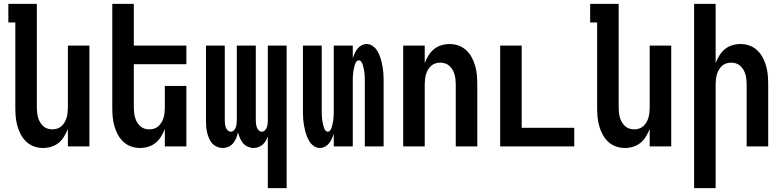

<svg xmlns="http://www.w3.org/2000/svg" viewBox="-20 -755 4040 990"><path d="M202 8Q178 8 155.5 0Q133 -8 115.5 -24.5Q98 -41 87 -62Q76 -83 69.5 -106Q63 -129 61 -152.5Q59 -176 59 -200V-639H23V-735H170V-200Q170 -187 171.5 -174Q173 -161 176.5 -148.5Q180 -136 186.5 -125Q193 -114 202.5 -105Q212 -96 224.5 -92Q237 -88 250 -88Q263 -88 275.5 -92Q288 -96 297.5 -105Q307 -114 313.5 -125Q320 -136 323.5 -148.5Q327 -161 328.5 -174Q330 -187 330 -200V-520H441V0H330V-90Q322 -70 310.5 -51Q299 -32 282.5 -18.5Q266 -5 245 1.5Q224 8 202 8Z M702 8Q678 8 655.5 0Q633 -8 615.5 -24.5Q598 -41 587 -62Q576 -83 569.5 -106Q563 -129 561 -152.5Q559 -176 559 -200V-735H670V-520H941V-424H670V-200Q670 -187 671.5 -174Q673 -161 676.5 -148.5Q680 -136 686.5 -125Q693 -114 702.5 -105Q712 -96 724.5 -92Q737 -88 750 -88Q763 -88 775.5 -92Q788 -96 797.5 -105Q807 -114 813.5 -125Q820 -136 823.5 -148.5Q827 -161 828.5 -174Q830 -187 830 -200V-312H941V0H830V-90Q822 -70 810.5 -51Q799 -32 782.5 -18.5Q766 -5 745 1.5Q724 8 702 8Z M1361 215V-52Q1357 -40 1350.5 -29Q1344 -18 1334.5 -9.5Q1325 -1 1313 3.5Q1301 8 1288 8Q1273 8 1258 1.5Q1243 -5 1233 -17Q1223 -29 1217 -43.5Q1211 -58 1207 -73Q1204 -58 1198 -43.5Q1192 -29 1182.5 -17Q1173 -5 1158.5 1.5Q1144 8 1128 8Q1113 8 1098 1.5Q1083 -5 1073 -17Q1063 -29 1057 -43.5Q1051 -58 1047.5 -73.5Q1044 -89 1043 -104.5Q1042 -120 1042 -136V-520H1139V-136Q1139 -127 1140 -117.5Q1141 -108 1144 -99Q1147 -90 1154 -83Q1161 -76 1170 -76Q1179 -76 1186 -83Q1193 -90 1196 -99Q1199 -108 1200 -117.5Q1201 -127 1201 -136V-520H1299V-136Q1299 -127 1300 -117.5Q1301 -108 1304 -99Q1307 -90 1314 -83Q1321 -76 1330 -76Q1339 -76 1346 -83Q1353 -90 1356 -99Q1359 -108 1360 -117.5Q1361 -127 1361 -136V-520H1458V215Z M1629 8Q1614 8 1600.5 -0.5Q1587 -9 1578.5 -21.5Q1570 -34 1564 -48.5Q1558 -63 1554 -78Q1550 -93 1547.5 -108Q1545 -123 1543.5 -138.5Q1542 -154 1542 -169.5Q1542 -185 1542 -200V-520H1639V-200Q1639 -193 1639 -186.5Q1639 -180 1639 -173Q1639 -166 1639.5 -159.5Q1640 -153 1640.5 -146Q1641 -139 1642 -132.5Q1643 -126 1644.5 -119.5Q1646 -113 1647.5 -106.5Q1649 -100 1651.5 -93.5Q1654 -87 1658.5 -81.5Q1663 -76 1670 -76Q1677 -76 1681.5 -81.5Q1686 -87 1688.5 -93.5Q1691 -100 1692.5 -106.5Q1694 -113 1695.5 -119.5Q1697 -126 1698 -132.5Q1699 -139 1699.5 -146Q1700 -153 1700.5 -159.5Q1701 -166 1701 -173Q1701 -180 1701 -186.5Q1701 -193 1701 -200V-520H1799V-454Q1803 -467 1808.5 -479.5Q1814 -492 1822.5 -503Q1831 -514 1844 -521Q1857 -528 1871 -528Q1886 -528 1899.5 -519.5Q1913 -511 1921.5 -498.5Q1930 -486 1936 -471.5Q1942 -457 1946 -442Q1950 -427 1952.5 -412Q1955 -397 1956.5 -381.5Q1958 -366 1958 -350.5Q1958 -335 1958 -320V0H1861V-320Q1861 -327 1861 -333.5Q1861 -340 1861 -347Q1861 -354 1860.5 -360.5Q1860 -367 1859.5 -374Q1859 -381 1858 -387.5Q1857 -394 1855.5 -400.5Q1854 -407 1852.5 -413.5Q1851 -420 1848.5 -426.5Q1846 -433 1841.5 -438.5Q1837 -444 1830 -444Q1823 -444 1818.5 -438.5Q1814 -433 1811.5 -426.5Q1809 -420 1807.5 -413.5Q1806 -407 1804.5 -400.5Q1803 -394 1802 -387.5Q1801 -381 1800.5 -374Q1800 -367 1799.5 -360.5Q1799 -354 1799 -347Q1799 -340 1799 -333.5Q1799 -327 1799 -320V0H1701V-66Q1697 -53 1691.5 -40.5Q1686 -28 1677.5 -17Q1669 -6 1656 1Q1643 8 1629 8Z M2059 0V-520H2170V-430Q2178 -450 2189.5 -469Q2201 -488 2217.5 -501.5Q2234 -515 2255 -521.5Q2276 -528 2298 -528Q2322 -528 2344.5 -520Q2367 -512 2384.5 -495.5Q2402 -479 2413 -458Q2424 -437 2430.5 -414Q2437 -391 2439 -367.5Q2441 -344 2441 -320V0H2330V-320Q2330 -333 2328.5 -346Q2327 -359 2323.5 -371.5Q2320 -384 2313.5 -395Q2307 -406 2297.5 -415Q2288 -424 2275.5 -428Q2263 -432 2250 -432Q2237 -432 2224.5 -428Q2212 -424 2202.5 -415Q2193 -406 2186.5 -395Q2180 -384 2176.5 -371.5Q2173 -359 2171.5 -346Q2170 -333 2170 -320V0Z M2559 0V-520H2670V-96H2941V0Z M3202 8Q3178 8 3155.5 0Q3133 -8 3115.5 -24.5Q3098 -41 3087 -62Q3076 -83 3069.5 -106Q3063 -129 3061 -152.5Q3059 -176 3059 -200V-639H3023V-735H3170V-200Q3170 -187 3171.5 -174Q3173 -161 3176.5 -148.5Q3180 -136 3186.5 -125Q3193 -114 3202.5 -105Q3212 -96 3224.5 -92Q3237 -88 3250 -88Q3263 -88 3275.5 -92Q3288 -96 3297.5 -105Q3307 -114 3313.5 -125Q3320 -136 3323.5 -148.5Q3327 -161 3328.5 -174Q3330 -187 3330 -200V-520H3441V0H3330V-90Q3322 -70 3310.5 -51Q3299 -32 3282.5 -18.5Q3266 -5 3245 1.5Q3224 8 3202 8Z M3559 215V-735H3670V-430Q3678 -450 3689.5 -469Q3701 -488 3717.5 -501.5Q3734 -515 3755 -521.5Q3776 -528 3798 -528Q3822 -528 3844.5 -520Q3867 -512 3884.5 -495.5Q3902 -479 3913 -458Q3924 -437 3930.5 -414Q3937 -391 3939 -367.5Q3941 -344 3941 -320V0H3830V-320Q3830 -333 3828.5 -346Q3827 -359 3823.5 -371.5Q3820 -384 3813.5 -395Q3807 -406 3797.5 -415Q3788 -424 3775.5 -428Q3763 -432 3750 -432Q3737 -432 3724.5 -428Q3712 -424 3702.5 -415Q3693 -406 3686.5 -395Q3680 -384 3676.5 -371.5Q3673 -359 3671.5 -346Q3670 -333 3670 -320V215Z"/></svg>

Font: Iosevka Term Curly
Style: Bold
Weight: 700
Designer: Belleve Invis
Foundry: Belleve Invis
Version: Version 32.3.0